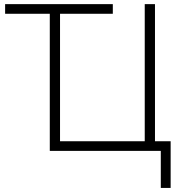

<svg xmlns="http://www.w3.org/2000/svg" viewBox="-20 -734 880 934"><path d="M733.9 -46.9H810.1V180.2H762.2V0H222.2V-667H4.9V-713.9H528.8V-667H272V-46.9H684.1V-713.9H733.9Z"/></svg>

Font: JBL Sans
Style: Light
Weight: 300
Version: Version 1.10